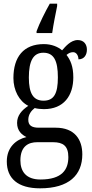

<svg xmlns="http://www.w3.org/2000/svg" viewBox="-20 -786 502 1045"><path d="M179 -616V-606H264C271 -655 282 -708 291 -753V-766H251C227 -724 194 -658 179 -616ZM198 239C355 239 428 167 428 54C428 -26 387 -91 283 -91H191C152 -91 134 -104 134 -134C134 -164 152 -185 169 -198C181 -194 205 -192 219 -192C327 -192 379 -265 379 -365C379 -425 363 -460 342 -487C353 -496 363 -502 378 -502C396 -502 407 -483 407 -463C439 -463 453 -488 453 -516C453 -544 437 -568 403 -568C364 -568 334 -530 318 -512C296 -531 261 -546 219 -546C108 -546 53 -476 53 -361C53 -295 84 -235 134 -210C98 -186 73 -157 73 -117C73 -74 99 -52 124 -40C68 -27 17 15 17 93C17 185 77 239 198 239ZM217 -238C161 -238 137 -278 137 -364C137 -454 161 -499 216 -499C273 -499 295 -456 295 -365C295 -277 274 -238 217 -238ZM200 191C121 191 91 146 91 87C91 8 137 -12 182 -12H269C323 -12 352 8 352 69C352 137 318 191 200 191Z"/></svg>

Font: Noto Serif Ethiopic Cn
Style: Regular
Weight: 400
Width: 3
Designer: Monotype Design Team
Foundry: Monotype Imaging Inc.
Version: Version 2.102